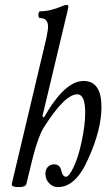

<svg xmlns="http://www.w3.org/2000/svg" viewBox="-20 -745 432 778"><path d="M56.2 13.2Q40.5 13.2 33.4 10Q26.4 6.8 27.8 0L167 -586.9Q174.8 -623.5 174.8 -636.2Q174.8 -671.9 142.1 -671.9Q137.7 -671.9 136 -678.7Q134.3 -685.5 136.5 -692.4Q138.7 -699.2 143.1 -699.2Q183.6 -699.2 234.9 -721.2Q242.7 -725.1 251 -725.1Q256.8 -725.1 256.8 -719.2Q256.8 -713.9 254.9 -706.1L151.9 -273.9L158.2 -269Q242.2 -417 318.8 -417Q391.1 -417 391.1 -311Q391.1 -218.8 336.9 -100.1Q287.1 13.2 214.8 13.2Q193.8 13.2 179 -2.7Q164.1 -18.6 164.1 -40Q164.1 -58.1 173.8 -68.6Q183.6 -79.1 199.2 -79.1Q222.2 -79.1 228 -55.2Q233.9 -28.8 247.1 -28.8Q259.8 -28.8 277.8 -66.9Q296.9 -105.5 311 -172.1Q325.2 -238.8 325.2 -289.1Q325.2 -362.8 293 -362.8Q242.2 -362.8 157.2 -228Q135.7 -193.8 113.8 -109.9L86.9 0Q84 13.2 56.2 13.2Z"/></svg>

Font: Junicode SmCond
Style: Italic
Weight: 400
Width: 4
Italic angle: -11°
Designer: Peter S. Baker
Version: Version 2.206